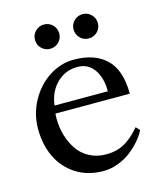

<svg xmlns="http://www.w3.org/2000/svg" viewBox="-103 -744 685 821"><g transform="rotate(-15 239.5 -333.5)"><path d="M447.3 -288.1H118.2Q117.2 -280.8 117.2 -266.1Q117.2 -228 127.4 -192.6Q137.7 -157.2 157.2 -127.9Q176.8 -98.6 209.5 -81.1Q242.2 -63.5 283.2 -63.5Q310.5 -63.5 333.7 -70.1Q356.9 -76.7 375.7 -89.6Q394.5 -102.5 406.7 -114Q418.9 -125.5 434.1 -143.1L449.7 -126.5Q439.5 -105.5 420.9 -83.5Q402.3 -61.5 377.4 -42Q352.5 -22.5 319.8 -10Q287.1 2.4 253.9 2.4Q184.1 2.4 132.3 -31.2Q80.6 -64.9 54.9 -120.1Q29.3 -175.3 29.3 -243.7Q29.3 -309.1 60.5 -366.5Q91.8 -423.8 143.3 -457.3Q194.8 -490.7 252.4 -490.7Q345.7 -490.7 396.5 -441.4Q447.3 -392.1 447.3 -288.1ZM123.5 -322.3H359.4Q359.4 -381.8 333.3 -419.2Q307.1 -456.5 260.3 -456.5Q206.1 -456.5 168.2 -419.2Q130.4 -381.8 123.5 -322.3ZM130.9 -577.1Q115.2 -592.8 115.2 -615.2Q115.2 -637.7 130.9 -653.3Q146.5 -668.9 168.9 -668.9Q191.4 -668.9 207 -653.3Q222.7 -637.7 222.7 -615.2Q222.7 -592.8 207 -577.1Q191.4 -561.5 168.9 -561.5Q146.5 -561.5 130.9 -577.1ZM301.8 -577.1Q286.1 -592.8 286.1 -615.2Q286.1 -637.7 301.8 -653.3Q317.4 -668.9 339.8 -668.9Q362.3 -668.9 377.9 -653.3Q393.6 -637.7 393.6 -615.2Q393.6 -592.8 377.9 -577.1Q362.3 -561.5 339.8 -561.5Q317.4 -561.5 301.8 -577.1Z"/></g></svg>

Font: Flanker
Style: Regular
Weight: 400
Designer: Flanker
Foundry: Flanker
Version: Version 2.027